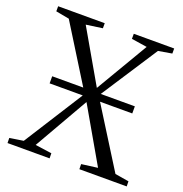

<svg xmlns="http://www.w3.org/2000/svg" viewBox="-133 -861 934 978"><g transform="rotate(20 334.5 -371.5)"><path d="M87 -39 296.5 -369 89.5 -702 17 -715.5V-743H269.5V-715.5L181 -703L344.5 -419.5L511.5 -702.5L427 -715.5V-743H646V-715.5L572.5 -703L366.5 -386.5L583.5 -40L658.5 -27.5L659 0H402.5L402 -27.5L489.5 -39L319.5 -334L151 -40L240.5 -27.5L241 0H13L12.5 -27.5ZM558.5 -397.5V-359H110.5V-397.5Z"/></g></svg>

Font: Merriweather 96pt Light
Style: Regular
Weight: 300
Version: Version 2.100